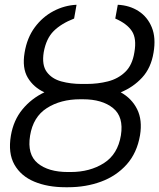

<svg xmlns="http://www.w3.org/2000/svg" viewBox="-20 -780 672 810"><path d="M345.5 -425.8Q392.4 -425.8 435.2 -436.6Q478 -447.4 508.2 -476.4Q538.4 -505.3 546.9 -559.3Q557.2 -617.2 536.4 -648.8Q515.6 -680.4 466.3 -701.7L476.9 -759.9Q526.6 -757.5 564.5 -733.1Q602.3 -708.8 620.4 -664.6Q638.5 -620.4 627.8 -558.2Q617.2 -493.3 579.5 -452.6Q541.9 -411.9 489.3 -390.6Q535.9 -364.7 558.6 -319.1Q581.3 -273.4 570.7 -209.2Q557.9 -134.6 514.2 -85.9Q470.5 -37.3 406.4 -13.7Q342.3 9.9 267.4 9.9H256Q181.1 9.9 124.6 -13.7Q68.2 -37.3 40.8 -85.6Q13.5 -133.9 25.9 -207.7Q36.9 -272.7 74.6 -318.5Q112.2 -364.3 167.3 -390.6Q121.4 -411.6 97.1 -452.4Q72.8 -493.3 83.8 -558.2Q94.1 -620.7 126.8 -664.8Q159.4 -708.8 205.6 -733.1Q251.8 -757.5 302.9 -759.9L292.6 -701.7Q237.9 -680.4 206.3 -648.8Q174.7 -617.2 164.4 -559.3Q155.9 -505.3 177.4 -476.4Q198.9 -447.4 238.5 -436.6Q278.1 -425.8 323.9 -425.8ZM329.9 -361.2H318.2Q235.8 -361.2 177.7 -324Q119.7 -286.9 106.9 -207.7Q94.1 -128.6 139 -91.4Q183.9 -54.3 266.7 -54.3H278.4Q359 -54.3 418 -91.6Q476.9 -128.9 490.1 -209.2Q502.5 -287.3 456.7 -324.2Q410.9 -361.2 329.9 -361.2Z"/></svg>

Font: Inter Light  BETA
Style: Italic
Weight: 300
Italic angle: 9.39999°
Designer: Rasmus Andersson
Foundry: rsms
Version: Version 3.011;git-f93a4a705